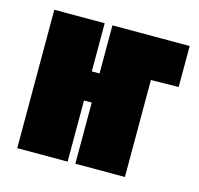

<svg xmlns="http://www.w3.org/2000/svg" viewBox="-80 -585 694 670"><g transform="rotate(15 267.0 -250.0)"><path d="M345 -500V-350H406L526 -352V-500ZM247 -326H219V-500H37V0H219V-221H247V0H426V-500H247Z"/></g></svg>

Font: Advent Pro Black
Style: Regular
Weight: 900
Version: Version 3.000